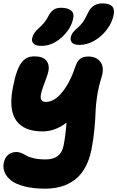

<svg xmlns="http://www.w3.org/2000/svg" viewBox="-22 -857 695 1138"><path d="M450.2 -590.8Q419.4 -590.8 406.7 -602.8Q394 -614.7 397 -633.8Q400.4 -651.4 410.6 -664.8Q420.9 -678.2 440.9 -694.8Q454.6 -706.5 465.6 -721.4Q476.6 -736.3 481.7 -745.8Q486.8 -755.4 499 -779.8Q524.9 -836.9 585 -836.9Q625 -836.9 641.6 -820.6Q658.2 -804.2 651.9 -770Q642.6 -722.7 610.8 -680.9Q579.1 -639.2 535.9 -615Q492.7 -590.8 450.2 -590.8ZM223.1 -585Q192.4 -585 178 -597.7Q163.6 -610.4 168.9 -631.8Q175.3 -661.6 207 -689Q243.7 -721.2 261.2 -754.9Q276.4 -786.1 294.4 -798.6Q312.5 -811 339.8 -811Q380.4 -811 399.9 -794.2Q419.4 -777.3 411.1 -744.1Q396.5 -681.6 341.3 -633.3Q286.1 -585 223.1 -585ZM245.1 261.2Q175.8 261.2 124 248Q72.3 234.9 44.4 212.9Q16.6 190.9 5.6 164.6Q-5.4 138.2 0 109.9Q6.3 77.6 26.1 60.8Q45.9 43.9 76.2 43.9Q90.8 43.9 106.4 50.8Q122.1 57.6 135.3 65.9Q148.4 74.2 178.5 81.1Q208.5 87.9 249 87.9Q339.4 87.9 355 4.9Q366.2 -50.8 372.1 -129.9Q304.7 -78.1 230 -78.1Q120.1 -78.1 74 -142.8Q27.8 -207.5 55.2 -342.8Q65.9 -397.9 79.1 -434.3Q92.3 -470.7 108.6 -489.7Q125 -508.8 142.1 -515.9Q159.2 -522.9 182.1 -522.9Q233.4 -522.9 252.9 -497.6Q272.5 -472.2 265.1 -435.1Q261.7 -419.4 251.7 -392.1Q241.7 -364.7 233.6 -342.8Q225.6 -320.8 220.9 -299.1Q216.3 -277.3 223.1 -265.1Q230 -252.9 250 -252.9Q301.3 -252.9 348.4 -312.7Q395.5 -372.6 423.8 -460Q434.6 -493.2 452.1 -507.6Q469.7 -522 502 -522Q549.8 -522 573.7 -489.5Q597.7 -457 580.1 -399.9Q562 -342.8 553.7 -288.1Q545.4 -233.4 544.4 -194.3Q543.5 -155.3 537.8 -93.8Q532.2 -32.2 520 29.8Q507.3 92.8 481.4 138.2Q455.6 183.6 418.9 210.2Q382.3 236.8 339.4 249Q296.4 261.2 245.1 261.2Z"/></svg>

Font: Shantell Sans Normal
Style: Italic
Weight: 800
Italic angle: -11.31°
Designer: Stephen Nixon, Anya Danilova, Shantell Martin
Foundry: Arrow Type
Version: Version 1.006;[559af2be0]